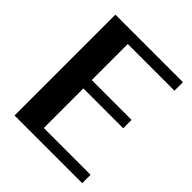

<svg xmlns="http://www.w3.org/2000/svg" viewBox="-197 -834 957 957"><g transform="rotate(45 281.0 -355.5)"><path d="M63 0H540V-59H210V-338H491V-397H210V-651H539V-711H63Z"/></g></svg>

Font: Aerodynamic
Style: Regular
Weight: 500
Designer: Google
Version: Version 2.000980; 2014